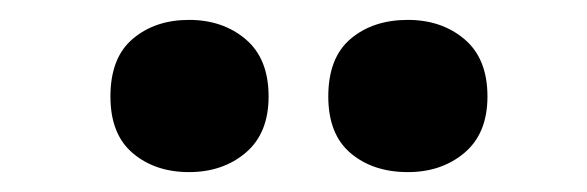

<svg xmlns="http://www.w3.org/2000/svg" viewBox="-20 -787 590 193"><path d="M91 -690Q91 -729 113.5 -748Q136 -767 170 -767Q204 -767 227 -747.5Q250 -728 250 -690Q250 -653 227 -633.5Q204 -614 170 -614Q136 -614 113.5 -633Q91 -652 91 -690ZM310 -690Q310 -729 332.5 -748Q355 -767 390 -767Q424 -767 447 -747.5Q470 -728 470 -690Q470 -653 447 -633.5Q424 -614 390 -614Q355 -614 332.5 -633Q310 -652 310 -690Z"/></svg>

Font: Noto Sans Khmer UI SemiCondensed Black
Style: Regular
Weight: 900
Width: 4
Designer: Danh Hong and the Monotype Design Team
Foundry: Monotype Imaging Inc.
Version: Version 2.002; ttfautohint (v1.8.4.7-5d5b)